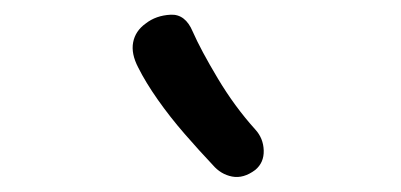

<svg xmlns="http://www.w3.org/2000/svg" viewBox="-20 -871 545 261"><path d="M327 -640Q311 -628 295.5 -631Q280 -634 269 -647Q251 -666 231 -689Q211 -712 194.5 -735.5Q178 -759 168 -779Q158 -798 161 -813.5Q164 -829 178 -839Q192 -850 212 -851Q232 -852 242 -828Q253 -803 276 -764.5Q299 -726 327 -695Q338 -683 338.5 -666.5Q339 -650 327 -640Z"/></svg>

Font: Playpen Sans Arabic
Style: Regular
Weight: 400
Designer: Azza Alameddine, Laura Meseguer, Veronika Burian, José Scaglione
Foundry: TypeTogether
Version: Version 2.000